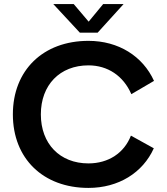

<svg xmlns="http://www.w3.org/2000/svg" viewBox="-20 -910 816 940"><path d="M413 10C560 10 679 -64 733 -184L621 -246C588 -161 511 -110 413 -110C273 -110 180 -206 180 -350C180 -494 273 -590 413 -590C507 -590 584 -539 623 -449L734 -514C679 -635 560 -710 413 -710C191 -710 43 -566 43 -350C43 -134 191 10 413 10ZM458 -750 585 -890H485L414 -804L341 -890H241L371 -750Z"/></svg>

Font: Gully SemiBold
Style: Regular
Weight: 600
Designer: jaikishan Patel
Foundry: MagicType
Version: Version 1.000;Glyphs 3.2 (3242)